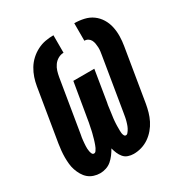

<svg xmlns="http://www.w3.org/2000/svg" viewBox="-173 -863 946 998"><g transform="rotate(-30 300.0 -363.5)"><path d="M343 8Q326 8 310 2.5Q294 -3 283.5 -15.5Q273 -28 266.5 -43.5Q260 -59 256 -75Q247 -59 235.5 -43.5Q224 -28 210 -16Q196 -4 178 2Q160 8 142 8Q123 8 104.5 2Q86 -4 72 -16Q58 -28 48.5 -44.5Q39 -61 33 -78.5Q27 -96 25 -115.5Q23 -135 23 -155Q23 -175 25 -195Q27 -215 30 -234L82 -549Q86 -573 94 -597Q102 -621 115.5 -643.5Q129 -666 148.5 -684Q168 -702 191.5 -714Q215 -726 239.5 -730.5Q264 -735 289 -735V-630Q272 -630 256 -621Q240 -612 229.5 -597Q219 -582 214 -565.5Q209 -549 206 -532L154 -217Q152 -209 151 -201Q150 -193 149 -184.5Q148 -176 147.5 -168Q147 -160 146.5 -152Q146 -144 146.5 -136Q147 -128 148.5 -120Q150 -112 153.5 -104.5Q157 -97 165 -97Q172 -97 177 -104Q182 -111 185.5 -118Q189 -125 191.5 -132.5Q194 -140 196.5 -147Q199 -154 201 -161.5Q203 -169 205 -176.5Q207 -184 209 -191Q211 -198 212.5 -205.5Q214 -213 215.5 -220.5Q217 -228 218.5 -235Q220 -242 221.5 -249.5Q223 -257 224 -264.5Q225 -272 226.5 -279.5Q228 -287 229 -294L260 -478H386L356 -294Q354 -287 353 -279.5Q352 -272 351 -264.5Q350 -257 349 -249.5Q348 -242 347 -234.5Q346 -227 345 -220Q344 -213 343 -205.5Q342 -198 341.5 -190.5Q341 -183 340.5 -175.5Q340 -168 340 -161Q340 -154 340 -146.5Q340 -139 340 -132Q340 -125 341 -117.5Q342 -110 345.5 -103Q349 -96 356 -96Q362 -96 366.5 -101Q371 -106 374.5 -111.5Q378 -117 381 -122.5Q384 -128 386 -133.5Q388 -139 390 -145Q392 -151 393.5 -156.5Q395 -162 396.5 -168Q398 -174 399 -180Q400 -186 401 -191.5Q402 -197 403 -203L455 -518Q457 -529 458.5 -541Q460 -553 459.5 -564.5Q459 -576 457 -587.5Q455 -599 450 -608.5Q445 -618 435.5 -624Q426 -630 414 -630V-735Q443 -735 471.5 -728.5Q500 -722 522 -706Q544 -690 558.5 -666.5Q573 -643 579 -615.5Q585 -588 584.5 -559Q584 -530 579 -501L527 -186Q523 -163 516.5 -140Q510 -117 499 -95Q488 -73 471.5 -53.5Q455 -34 434.5 -20Q414 -6 390.5 1Q367 8 343 8Z"/></g></svg>

Font: Iosevka Curly XBdEx
Style: Italic
Weight: 800
Width: 7
Italic angle: -9°
Monospace: yes
Designer: Belleve Invis
Foundry: Belleve Invis
Version: Version 11.1.0; ttfautohint (v1.8.3)